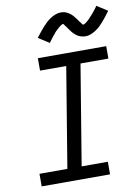

<svg xmlns="http://www.w3.org/2000/svg" viewBox="-103 -1043 812 1112"><g transform="rotate(-10 303.0 -487.5)"><path d="M50 0V-74H214L311 -662H157V-735H559V-662H395L298 -74H452V0ZM241 -810 177 -851Q190 -868 202 -883Q214 -898 225 -910Q236 -922 246.5 -932Q257 -942 271.5 -951.5Q286 -961 301.5 -967Q317 -973 333 -973Q338 -973 343.5 -972.5Q349 -972 353.5 -971Q358 -970 363 -968Q368 -966 372.5 -963.5Q377 -961 381 -958.5Q385 -956 388.5 -953Q392 -950 396 -946.5Q400 -943 403 -939.5Q406 -936 409 -932Q412 -928 415 -924.5Q418 -921 420.5 -917.5Q423 -914 426.5 -909Q430 -904 433 -900Q436 -896 439 -892.5Q442 -889 444 -885Q446 -881 450 -881Q453 -881 456.5 -883Q460 -885 463.5 -887Q467 -889 471.5 -893Q476 -897 478 -898.5Q480 -900 482 -902Q484 -904 486.5 -906.5Q489 -909 491 -911.5Q493 -914 495.5 -916.5Q498 -919 501 -922Q504 -925 506.5 -928Q509 -931 512 -934.5Q515 -938 518 -941.5Q521 -945 524 -949Q527 -953 530 -957Q533 -961 536.5 -965.5Q540 -970 543 -975L606 -935Q593 -917 581.5 -902.5Q570 -888 559 -875.5Q548 -863 537.5 -853Q527 -843 512.5 -833.5Q498 -824 482.5 -818Q467 -812 451 -812Q446 -812 440.5 -813Q435 -814 430 -815Q425 -816 420.5 -817.5Q416 -819 411.5 -821.5Q407 -824 403 -826.5Q399 -829 395.5 -832Q392 -835 388 -838.5Q384 -842 380.5 -846Q377 -850 374 -853.5Q371 -857 368.5 -861Q366 -865 363.5 -868Q361 -871 357.5 -876Q354 -881 351 -885.5Q348 -890 345 -893Q342 -896 340 -900.5Q338 -905 333 -905Q331 -905 327 -902.5Q323 -900 320 -898Q317 -896 312.5 -892.5Q308 -889 306 -887Q304 -885 302 -883Q300 -881 297.5 -879Q295 -877 292.5 -874.5Q290 -872 287.5 -869.5Q285 -867 282.5 -864Q280 -861 277.5 -857.5Q275 -854 272 -851Q269 -848 266 -844Q263 -840 260 -836Q257 -832 254 -828Q251 -824 247.5 -819.5Q244 -815 241 -810Z"/></g></svg>

Font: Iosevka SS04 Extended
Style: Italic
Weight: 400
Width: 7
Italic angle: -9°
Monospace: yes
Designer: Belleve Invis
Foundry: Belleve Invis
Version: Version 19.0.0; ttfautohint (v1.8.4)